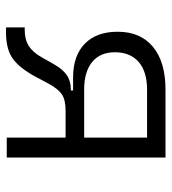

<svg xmlns="http://www.w3.org/2000/svg" viewBox="13 -571 560 626"><g transform="rotate(90 293.0 -258.0)"><path d="M232.9 -216.3Q161.6 -216.3 122.6 -254.4Q83.5 -292.5 83.5 -361.8Q83.5 -436 132.8 -476.8Q182.1 -517.6 272 -517.6H493.7V0H428.7V-191.9H341.3Q304.7 -191.9 286.6 -179Q268.6 -166 252.4 -135.7L231.4 -96.2Q203.1 -43 172.1 -20.3Q141.1 2.4 85.9 2.4H69.3V-58.6H77.6Q109.4 -58.6 130.1 -72Q150.9 -85.4 167 -114.3L189.5 -153.8Q205.6 -182.6 224.9 -195.8Q244.1 -209 272 -209H274.9V-216.3ZM428.7 -252.4V-457.5H272Q213.9 -457.5 182.1 -430.2Q150.4 -402.8 150.4 -352.5Q150.4 -304.7 182.1 -278.6Q213.9 -252.4 272 -252.4Z"/></g></svg>

Font: Cascadia Mono PL Light
Style: Regular
Weight: 300
Monospace: yes
Designer: Aaron Bell
Foundry: Saja Typeworks
Version: Version 2404.023; ttfautohint (v1.8.4)